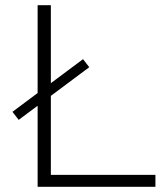

<svg xmlns="http://www.w3.org/2000/svg" viewBox="-20 -720 628 740"><path d="M125 0V-700H176V-46H579V0ZM52 -258 28 -289 300 -492 324 -461Z"/></svg>

Font: Montserrat Light
Style: Regular
Weight: 300
Designer: Julieta Ulanovsky
Foundry: Julieta Ulanovsky
Version: Version 9.000; ttfautohint (v1.8.4.7-5d5b)